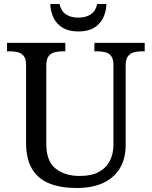

<svg xmlns="http://www.w3.org/2000/svg" viewBox="-20 -928 757 958"><path d="M362 10Q283 10 226.5 -12.5Q170 -35 140 -85Q110 -135 110 -216V-604Q110 -634 98.5 -648.5Q87 -663 68.5 -667.5Q50 -672 28 -672H15V-714H306V-672H293Q271 -672 252 -667Q233 -662 222 -647Q211 -632 211 -600V-210Q211 -123 258 -86.5Q305 -50 378 -50Q436 -50 473 -70Q510 -90 528 -125.5Q546 -161 546 -206V-604Q546 -634 534.5 -648.5Q523 -663 504.5 -667.5Q486 -672 464 -672H451V-714H702V-672H689Q667 -672 648 -667Q629 -662 618 -647Q607 -632 607 -600V-204Q607 -138 579 -90Q551 -42 496.5 -16Q442 10 362 10ZM371 -771Q324 -771 293 -789.5Q262 -808 247 -839.5Q232 -871 231 -908H277Q285 -872 309.5 -856Q334 -840 371 -840Q408 -840 432.5 -856Q457 -872 465 -908H511Q510 -871 495 -839.5Q480 -808 449.5 -789.5Q419 -771 371 -771Z"/></svg>

Font: Noto Serif Khmer
Style: Regular
Weight: 400
Designer: Danh Hong and the Monotype Design Team
Foundry: Monotype Imaging Inc.
Version: Version 2.003